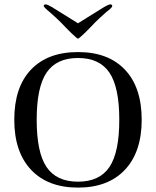

<svg xmlns="http://www.w3.org/2000/svg" viewBox="-20 -844 710 874"><path d="M45 -299Q45 -447 121 -527Q197 -607 335 -607Q473 -607 549 -526.5Q625 -446 625 -299Q625 -152 548.5 -71Q472 10 335 10Q198 10 121.5 -71Q45 -152 45 -299ZM523 -299Q523 -447 478 -513.5Q433 -580 335 -580Q237 -580 192 -513.5Q147 -447 147 -299Q147 -150 192 -83.5Q237 -17 335 -17Q433 -17 478 -83.5Q523 -150 523 -299ZM305 -693 281 -717 258 -741Q235 -764 204 -791Q197 -796 187 -806Q179 -814 179 -816Q179 -824 188 -824Q196 -824 216 -812L335 -738L454 -812Q474 -824 482 -824Q491 -824 491 -816Q491 -813 484 -806Q476 -798 466 -791Q435 -764 412 -741L389 -717L365 -693Q339 -668 335 -668Q331 -668 305 -693Z"/></svg>

Font: UnnaRegular
Style: Regular
Weight: 400
Designer: Jorge de Buen Unna
Foundry: Omnibus-Type
Version: Version 2.008;hotconv 1.0.109;makeotfexe 2.5.65596